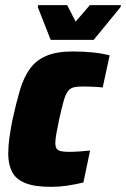

<svg xmlns="http://www.w3.org/2000/svg" viewBox="-20 -718 490 746"><path d="M179 8Q114 8 77.5 -7Q41 -22 26.5 -51Q12 -80 12 -121Q12 -149 16.5 -182.5Q21 -216 29 -255Q43 -319 57.5 -368Q72 -417 96 -450.5Q120 -484 160 -501Q200 -518 263 -518Q303 -518 338.5 -514.5Q374 -511 406 -503L379 -378Q364 -380 342.5 -381Q321 -382 302 -382Q280 -382 266 -378.5Q252 -375 243 -362.5Q234 -350 227 -324.5Q220 -299 210 -255Q203 -221 199 -199Q195 -177 195 -162Q195 -147 200.5 -140Q206 -133 217.5 -130.5Q229 -128 248 -128Q265 -128 288 -129.5Q311 -131 330 -133L304 -9Q271 -1 240 3.5Q209 8 179 8ZM177 -563 127 -690 128 -698H241L274 -634L329 -698H450L448 -690L344 -563Z"/></svg>

Font: Saira SemiCondensed Black
Style: Italic
Weight: 900
Width: 4
Italic angle: -12°
Designer: Hector Gatti with collaboration of the Omnibus-Type team
Foundry: Omnibus-Type
Version: Version 1.101